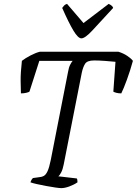

<svg xmlns="http://www.w3.org/2000/svg" viewBox="-20 -971 706 991"><path d="M296 0Q288 0 266.5 -3Q245 -6 218.5 -11Q192 -16 169.5 -21Q147 -26 137 -30Q141 -43 150 -52L179 -56Q195 -57 206 -63Q217 -69 225.5 -87.5Q234 -106 242 -145L331 -599Q335 -623 342 -636.5Q349 -650 355 -657H183L132 -498Q128 -495 115.5 -492Q103 -489 88 -489Q87 -511 86.5 -553Q86 -595 93 -657Q111 -671 138 -685Q165 -699 186 -704H591Q617 -696 637 -682.5Q657 -669 666 -657Q652 -606 635 -559.5Q618 -513 606 -489Q592 -489 580.5 -492Q569 -495 565 -498L576 -652Q557 -654 523.5 -656.5Q490 -659 466 -659Q430 -659 419 -641.5Q408 -624 402 -595L309 -123Q304 -97 296 -81.5Q288 -66 281 -61L376 -50Q378 -48 379 -43Q380 -38 380 -30Q361 -17 337.5 -8.5Q314 0 296 0ZM400 -773Q383 -773 359 -813Q335 -853 301 -930Q306 -937 311 -942.5Q316 -948 326 -951L411 -852L541 -951Q562 -941 564 -930Q495 -855 457 -814Q419 -773 400 -773Z"/></svg>

Font: Texturina Extralight
Style: Italic
Weight: 200
Italic angle: -11°
Designer: Guillermo Torres Carreño
Foundry: Omnibus-Type
Version: Version 1.002; ttfautohint (v1.8.3)